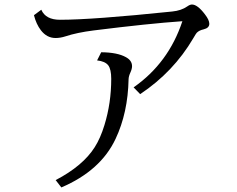

<svg xmlns="http://www.w3.org/2000/svg" viewBox="-20 -781 1040 842"><path d="M161.1 -738.3Q180.2 -694.3 243.2 -694.3Q385.7 -694.3 734.9 -730.5Q774.9 -734.4 801.3 -752.9Q813 -761.2 821.8 -761.2Q846.2 -761.2 878.9 -717.8Q897.9 -693.4 897.9 -676.8Q897.9 -658.2 873 -652.3Q853 -647.9 842.8 -637.2Q839.8 -634.3 827.6 -613.3Q740.7 -465.3 594.7 -368.2L565.9 -397.9Q719.2 -504.9 779.8 -688Q631.8 -677.7 390.6 -647.5Q317.4 -638.2 267.1 -621.6Q244.6 -614.3 223.6 -614.3Q185.5 -614.3 159.2 -648.4Q138.7 -675.3 128.9 -714.4ZM224.1 8.8Q343.8 -53.7 395.5 -135.7Q420.4 -174.8 438 -232.4Q467.8 -329.1 467.8 -435.1Q467.8 -477.5 454.6 -494.6Q440.9 -512.2 405.8 -516.1L423.8 -551.8Q494.6 -551.3 532.2 -530.3Q559.1 -515.6 559.1 -490.7Q559.1 -479 551.8 -462.9Q544.4 -446.8 543.9 -434.1Q541 -286.6 486.8 -171.9Q421.4 -32.7 249 41Z"/></svg>

Font: BIZ UDMincho
Style: Regular
Weight: 400
Monospace: yes
Designer: TypeBank Co., Ltd.
Foundry: Morisawa Inc.
Version: Version 1.06